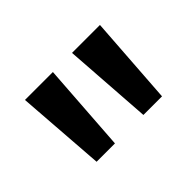

<svg xmlns="http://www.w3.org/2000/svg" viewBox="-60 -847 525 525"><g transform="rotate(-45 202.0 -585.0)"><path d="M165 -714 147 -456H76L57 -714ZM347 -714 329 -456H257L239 -714Z"/></g></svg>

Font: Noto Sans Display SemiCondensed Medium
Style: Regular
Weight: 500
Width: 4
Designer: Monotype Design Team
Foundry: Monotype Imaging Inc.
Version: Version 2.003